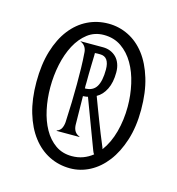

<svg xmlns="http://www.w3.org/2000/svg" viewBox="-85 -721 621 673"><g transform="rotate(15 226.0 -384.5)"><path d="M416 -384.8Q416 -323.2 400.4 -274.4Q384.8 -225.6 358.9 -191.9Q333 -158.2 299.1 -140.4Q265.1 -122.6 228 -122.6Q187 -122.6 151.9 -140.1Q116.7 -157.7 91.1 -191.2Q65.4 -224.6 50.8 -273.4Q36.1 -322.3 36.1 -384.8Q36.1 -448.7 51 -497.8Q65.9 -546.9 91.8 -580.1Q117.7 -613.3 152.6 -630.4Q187.5 -647.5 228 -647.5Q266.6 -647.5 301 -630.4Q335.4 -613.3 360.8 -580.1Q386.2 -546.9 401.1 -497.8Q416 -448.7 416 -384.8ZM148.9 -562.5H230.5Q244.6 -562.5 256.8 -557.6Q269 -552.7 278.3 -543.5Q287.6 -534.2 292.7 -520.5Q297.9 -506.8 297.9 -489.3Q297.9 -452.6 285.6 -428Q273.4 -403.3 252.9 -392.1Q260.7 -371.1 268.3 -351.1Q275.9 -331.1 283.9 -310.3Q292 -289.6 300.5 -267.8Q309.1 -246.1 319.3 -222.2L320.8 -216.8Q344.2 -248 356 -291.7Q367.7 -335.4 367.7 -383.3Q367.7 -425.3 358.6 -465.3Q349.6 -505.4 331.5 -536.4Q313.5 -567.4 286.4 -586.2Q259.3 -605 222.7 -605Q189 -605 163.8 -585.7Q138.7 -566.4 121.8 -534.7Q105 -502.9 96.4 -462.4Q87.9 -421.9 87.9 -379.4Q87.9 -337.9 96.2 -299.3Q104.5 -260.7 121.1 -231Q137.7 -201.2 163.1 -183.3Q188.5 -165.5 222.7 -165.5Q244.6 -165.5 263.2 -172.4Q281.7 -179.2 297.4 -191.9Q294.9 -194.3 293.5 -197.5Q292 -200.7 290.5 -204.6L224.1 -381.3Q223.1 -380.9 220.7 -380.4Q218.3 -379.9 215.3 -379.6Q212.4 -379.4 210 -379.2Q207.5 -378.9 206.5 -378.9L208 -273.9Q209.5 -246.6 231.4 -238.8V-237.3H148.9V-238.8Q160.6 -242.7 165.5 -252.4Q170.4 -262.2 171.4 -274.9Q173.3 -314.5 174.3 -348.1Q175.3 -381.8 175.3 -414.1Q175.3 -442.9 174.8 -470.9Q174.3 -499 171.9 -529.8Q170.9 -541 165 -549.3Q159.2 -557.6 148.9 -561.5ZM206.1 -427.2Q206.1 -421.9 205.8 -417Q205.6 -412.1 206.1 -406.7Q234.9 -406.7 247.6 -427.2Q260.3 -447.8 260.3 -489.3Q260.3 -512.2 252 -524.2Q243.7 -536.1 226.6 -536.1Q222.7 -536.1 217.3 -536.1Q211.9 -536.1 208 -535.6V-525.9Q207.5 -507.8 207 -490.2Q206.5 -475.1 206.3 -458Q206.1 -440.9 206.1 -427.2Z"/></g></svg>

Font: Smythe
Style: Regular
Weight: 400
Version: Version 1.000